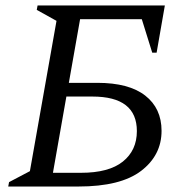

<svg xmlns="http://www.w3.org/2000/svg" viewBox="-20 -680 676 700"><path d="M117 -660H581L551 -488H535L497 -610H272L231 -378H335Q450 -378 509.5 -331.5Q569 -285 569 -203Q569 -114 494.5 -57Q420 0 266 0H10L13 -16L89 -56L186 -604L114 -644ZM173 -50H275Q377 -50 428 -91Q479 -132 479 -202Q479 -328 317 -328H222Z"/></svg>

Font: Spectral SC
Style: Italic
Weight: 400
Italic angle: -10°
Designer: Jean-Baptiste Levee
Foundry: Production Type
Version: Version 2.001